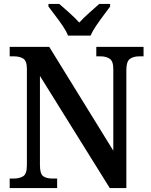

<svg xmlns="http://www.w3.org/2000/svg" viewBox="-20 -951 764 971"><path d="M29 0V-48H48Q78 -48 97 -59.5Q116 -71 116 -116V-602Q116 -644 97 -655Q78 -666 52 -666H29V-714H229L553 -189V-602Q553 -642 534.5 -654Q516 -666 490 -666H467V-714H706V-666H683Q655 -666 637 -653Q619 -640 619 -598V0H535L182 -567V-116Q182 -71 199 -59.5Q216 -48 245 -48H269V0ZM324 -771Q315 -794 297 -820.5Q279 -847 259 -873Q239 -899 225 -918V-931H280Q302 -912 331 -886Q360 -860 381 -837Q402 -860 431 -886Q460 -912 482 -931H537V-918Q523 -899 503.5 -873Q484 -847 466 -820.5Q448 -794 438 -771Z"/></svg>

Font: Noto Serif Myanmar SemiCondensed SemiBold
Style: Regular
Weight: 600
Width: 4
Designer: Ben Mitchell and the Monotype Design Team
Foundry: Monotype Imaging Inc.
Version: Version 2.106; ttfautohint (v1.8.4.7-5d5b)